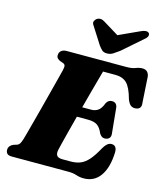

<svg xmlns="http://www.w3.org/2000/svg" viewBox="-136 -1041 992 1157"><g transform="rotate(15 360.5 -462.0)"><path d="M397 0H45.5Q22 0 14 -9.2Q6 -18.5 6 -32.5Q6 -45.5 14 -55.5Q22 -65.5 34.5 -70.5L57 -77.5Q67.5 -81.5 72.8 -90.5Q78 -99.5 84.5 -118.5Q87.5 -127.5 96.2 -160.2Q105 -193 117.5 -239.8Q130 -286.5 143.8 -339Q157.5 -391.5 170.2 -440.8Q183 -490 192.5 -527.2Q202 -564.5 206 -580Q211.5 -603 209 -611.8Q206.5 -620.5 196.5 -624L175.5 -631.5Q167.5 -635.5 160.2 -642Q153 -648.5 153 -661.5Q153 -678.5 164.8 -689.2Q176.5 -700 199.5 -700H571Q605.5 -700 626.8 -708.5Q648 -717 667.5 -717Q704 -717 710.5 -678L720.5 -517Q726.5 -478.5 692 -473.5Q673.5 -471 660.2 -479.8Q647 -488.5 636.5 -515.5Q617.5 -585.5 591.5 -611.2Q565.5 -637 519.5 -637H442.5Q438.5 -623 428.5 -586.8Q418.5 -550.5 405 -500.8Q391.5 -451 377 -396.5H434Q457 -396.5 475.5 -409.2Q494 -422 507 -457.5Q519.5 -479 540.5 -479Q571.5 -479 575.5 -447L590.5 -294Q594 -271.5 584 -261Q574 -250.5 557 -250Q544.5 -250 536 -256.5Q527.5 -263 522 -273Q508 -306.5 487.8 -320Q467.5 -333.5 430 -333.5H360.5Q347 -282 335 -235.8Q323 -189.5 314.8 -156.5Q306.5 -123.5 304 -111.5Q299 -87 307.8 -75Q316.5 -63 345 -63H393.5Q429.5 -63 456 -74.2Q482.5 -85.5 506.5 -113.2Q530.5 -141 557.5 -191Q579.5 -228.5 605 -228.5Q639.5 -228.5 638.5 -184.5Q635 -89.5 598 -37.2Q561 15 495.5 15Q471 15 448.8 7.5Q426.5 0 397 0ZM510 -784Q489 -768.5 473 -758.5Q457 -748.5 436.5 -748.5Q415.5 -748.5 405 -758.5Q394.5 -768.5 383 -784L314.5 -891.5Q305.5 -904 309.8 -915.2Q314 -926.5 323 -932.5Q346 -947.5 372.5 -930L469 -871L597.5 -930Q634 -947.5 648.5 -932.5Q654 -926.5 651.5 -915.2Q649 -904 633 -891.5Z"/></g></svg>

Font: Fraunces 9pt S000 Black
Style: Italic
Weight: 900
Italic angle: -16°
Version: Version 1.000; ttfautohint (v1.8.3)